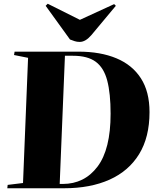

<svg xmlns="http://www.w3.org/2000/svg" viewBox="-20 -1006 854 1026"><path d="M19 0 21 -18 103 -28 130 -697 55 -712 58 -730H400Q517 -730 602 -694.5Q687 -659 733 -587.5Q779 -516 779 -407Q779 -273 723.5 -182.5Q668 -92 565.5 -46Q463 0 322 0ZM299 -23H315Q431 -23 501 -115.5Q571 -208 571 -398Q571 -507 553 -575.5Q535 -644 491.5 -676Q448 -708 370 -708H327ZM224 -975 235 -986 407 -900 590 -984 599 -975 468 -818Q437 -782 406 -782Q391 -782 379 -786Q367 -790 354 -795Z"/></svg>

Font: Literata 72pt ExtraBold
Style: Italic
Weight: 800
Italic angle: -2°
Designer: Latin by Veronika Burian and Jose Scaglione. Greek by Irene Vlachou. Cyrillic by Vera Evstafieva
Foundry: TypeTogether
Version: Version 3.002